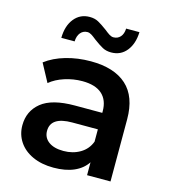

<svg xmlns="http://www.w3.org/2000/svg" viewBox="-112 -837 830 934"><g transform="rotate(15 303.5 -370.0)"><path d="M529 -313V0H411V-65Q388 -30 345.5 -11.5Q303 7 243 7Q183 7 138 -13.5Q93 -34 68.5 -70.5Q44 -107 44 -153Q44 -225 97.5 -268.5Q151 -312 266 -312H404V-320Q404 -376 370.5 -406Q337 -436 271 -436Q226 -436 182.5 -422Q139 -408 109 -383L60 -474Q102 -506 161 -523Q220 -540 286 -540Q404 -540 466.5 -483.5Q529 -427 529 -313ZM404 -167V-229H275Q167 -229 167 -158Q167 -124 194 -104Q221 -84 269 -84Q316 -84 352.5 -105.5Q389 -127 404 -167ZM280 -647Q264 -660 253.5 -666.5Q243 -673 233 -673Q212 -673 198.5 -657Q185 -641 184 -613H117Q118 -674 147.5 -710.5Q177 -747 225 -747Q250 -747 268.5 -737Q287 -727 314 -707Q330 -694 340.5 -687.5Q351 -681 361 -681Q382 -681 395.5 -696Q409 -711 410 -738H477Q475 -679 446 -643Q417 -607 369 -607Q344 -607 325.5 -617Q307 -627 280 -647Z"/></g></svg>

Font: APTA Sans SemiBold
Style: Bold
Weight: 600
Version: Version 7.200